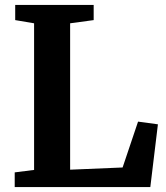

<svg xmlns="http://www.w3.org/2000/svg" viewBox="-20 -763 678 783"><path d="M119 -668 42 -681V-743H362V-681L266 -668V-71L480 -80L543 -267L624 -256L593 0H40V-60L119 -70Z"/></svg>

Font: Koeln Type Serif
Style: Bold
Weight: 700
Designer: Eben Sorkin
Foundry: Eben Sorkin
Version: Version 2.002